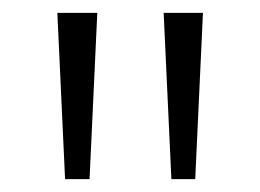

<svg xmlns="http://www.w3.org/2000/svg" viewBox="-20 -734 404 298"><path d="M131 -714 119 -456H81L69 -714ZM295 -714 283 -456H246L234 -714Z"/></svg>

Font: Noto Sans Armenian Light
Style: Regular
Weight: 300
Designer: Monotype Design Team
Foundry: Monotype Imaging Inc.
Version: Version 2.007